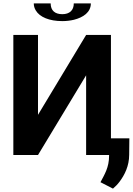

<svg xmlns="http://www.w3.org/2000/svg" viewBox="-20 -918 786 1137"><path d="M59 0H205L490 -472V0H637V-711H490L205 -238V-711H59ZM180 -898C180 -883 184 -869 192 -856C215 -817 272 -793 349 -793C374 -793 397 -796 418 -801C473 -815 518 -845 518 -898H417C417 -857 392 -834 349 -834C306 -834 280 -855 280 -898ZM575 161 649 199C663 187 676 174 688 158C718 118 745 65 745 -2L746 -99H626V4C626 74 599 115 575 161Z"/></svg>

Font: Aerodynamic
Style: Regular
Weight: 500
Designer: Google
Version: Version 2.000980; 2014